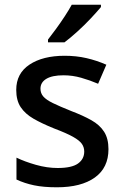

<svg xmlns="http://www.w3.org/2000/svg" viewBox="-20 -786 524 816"><path d="M441 -152Q441 -73 383 -31.5Q325 10 222 10Q165 10 124.5 1.5Q84 -7 50 -23V-116Q85 -99 132.5 -85.5Q180 -72 225 -72Q285 -72 311.5 -91Q338 -110 338 -142Q338 -160 328 -174.5Q318 -189 290.5 -204.5Q263 -220 210 -240Q158 -261 122.5 -281.5Q87 -302 68 -330.5Q49 -359 49 -404Q49 -474 105.5 -511.5Q162 -549 255 -549Q304 -549 347.5 -539Q391 -529 432 -511L397 -430Q362 -445 325 -455.5Q288 -466 250 -466Q202 -466 177 -451Q152 -436 152 -409Q152 -390 164 -376Q176 -362 204.5 -348Q233 -334 283 -314Q333 -295 368.5 -275Q404 -255 422.5 -226Q441 -197 441 -152ZM409 -756Q394 -738 367 -709Q340 -680 309 -652Q278 -624 254 -606H184V-618Q199 -637 218 -663Q237 -689 255 -716.5Q273 -744 285 -766H409Z"/></svg>

Font: Noto Sans Kannada Medium
Style: Regular
Weight: 500
Designer: Jelle Bosma - Monotype Design Team
Foundry: Monotype Imaging Inc.
Version: Version 2.005; ttfautohint (v1.8.4.7-5d5b)